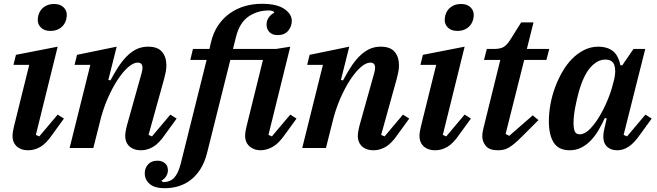

<svg xmlns="http://www.w3.org/2000/svg" viewBox="-20 -780 3461 1012"><path d="M130 12Q107 12 91 5.5Q75 -1 65 -11.5Q55 -22 50.5 -35Q46 -48 46 -62Q46 -74 48.5 -89Q51 -104 54 -115L134 -438H51L64 -491L284 -534L169 -69L187 -61L284 -176L317 -155L256 -71Q224 -24 193 -6Q162 12 130 12ZM246 -617Q214 -617 196.5 -634Q179 -651 179 -674Q179 -686 182 -698Q189 -726 211 -742.5Q233 -759 265 -759Q297 -759 314.5 -742Q332 -725 332 -702Q332 -690 329 -678Q322 -650 300 -633.5Q278 -617 246 -617Z M724 12Q701 12 685 5.5Q669 -1 659 -11.5Q649 -22 644.5 -35Q640 -48 640 -62Q640 -74 642.5 -89Q645 -104 648 -115L727 -397Q731 -412 731 -423Q731 -450 706 -450Q683 -450 655.5 -426Q628 -402 600 -359.5Q572 -317 547 -259.5Q522 -202 506 -135L472 0H347L456 -438H373L386 -491L595 -534L551 -359L562 -356Q581 -392 601.5 -424Q622 -456 645.5 -480.5Q669 -505 697 -519.5Q725 -534 761 -534Q811 -534 834 -507Q857 -480 857 -435Q857 -418 853.5 -400.5Q850 -383 845 -364L763 -69L781 -61L878 -176L911 -155L850 -71Q818 -24 787 -6Q756 12 724 12Z M848 212Q795 212 769 189.5Q743 167 743 133Q743 106 760.5 86.5Q778 67 810 67Q834 67 849.5 80.5Q865 94 865 117Q865 135 855.5 149.5Q846 164 831 172L839 180Q876 180 897.5 157.5Q919 135 932 85L1069 -464H983L997 -522H1084L1091 -553Q1103 -606 1129 -645Q1155 -684 1191 -709.5Q1227 -735 1270 -747.5Q1313 -760 1360 -760Q1439 -760 1478.5 -733Q1518 -706 1518 -670Q1518 -641 1499 -618Q1480 -595 1444 -595Q1415 -595 1400 -611Q1385 -627 1385 -650Q1385 -672 1397 -688.5Q1409 -705 1426 -713L1421 -720Q1411 -725 1397 -725Q1337 -725 1290 -693Q1243 -661 1224 -586L1208 -522H1435L1510 -534L1395 -69L1413 -61L1510 -176L1543 -155L1482 -71Q1450 -25 1419 -7Q1388 11 1356 12Q1333 12 1317 5Q1301 -2 1291 -12.5Q1281 -23 1276.5 -36Q1272 -49 1272 -62Q1272 -75 1274.5 -90Q1277 -105 1280 -116L1366 -464H1194L1071 28Q1059 75 1037.5 109.5Q1016 144 987 167Q958 190 922.5 201Q887 212 848 212Z M1950 12Q1927 12 1911 5.5Q1895 -1 1885 -11.5Q1875 -22 1870.5 -35Q1866 -48 1866 -62Q1866 -74 1868.5 -89Q1871 -104 1874 -115L1953 -397Q1957 -412 1957 -423Q1957 -450 1932 -450Q1909 -450 1881.5 -426Q1854 -402 1826 -359.5Q1798 -317 1773 -259.5Q1748 -202 1732 -135L1698 0H1573L1682 -438H1599L1612 -491L1821 -534L1777 -359L1788 -356Q1807 -392 1827.5 -424Q1848 -456 1871.5 -480.5Q1895 -505 1923 -519.5Q1951 -534 1987 -534Q2037 -534 2060 -507Q2083 -480 2083 -435Q2083 -418 2079.5 -400.5Q2076 -383 2071 -364L1989 -69L2007 -61L2104 -176L2137 -155L2076 -71Q2044 -24 2013 -6Q1982 12 1950 12Z M2275 12Q2252 12 2236 5.5Q2220 -1 2210 -11.5Q2200 -22 2195.5 -35Q2191 -48 2191 -62Q2191 -74 2193.5 -89Q2196 -104 2199 -115L2279 -438H2196L2209 -491L2429 -534L2314 -69L2332 -61L2429 -176L2462 -155L2401 -71Q2369 -24 2338 -6Q2307 12 2275 12ZM2391 -617Q2359 -617 2341.5 -634Q2324 -651 2324 -674Q2324 -686 2327 -698Q2334 -726 2356 -742.5Q2378 -759 2410 -759Q2442 -759 2459.5 -742Q2477 -725 2477 -702Q2477 -690 2474 -678Q2467 -650 2445 -633.5Q2423 -617 2391 -617Z M2604 12Q2559 12 2540.5 -11Q2522 -34 2522 -62Q2522 -75 2525 -90Q2528 -105 2531 -116L2617 -464H2531L2546 -522H2584Q2618 -522 2635.5 -533Q2653 -544 2670 -571L2727 -662H2792L2757 -522H2875L2860 -464H2743L2645 -74L2664 -64L2788 -172L2818 -147L2729 -58Q2707 -36 2690 -22Q2673 -8 2659 -0.5Q2645 7 2631.5 9.5Q2618 12 2604 12Z M2983 12Q2924 12 2898.5 -28.5Q2873 -69 2873 -141Q2873 -183 2881 -228.5Q2889 -274 2905 -317.5Q2921 -361 2943.5 -400.5Q2966 -440 2995 -469.5Q3024 -499 3059 -516.5Q3094 -534 3135 -534Q3180 -534 3209.5 -511.5Q3239 -489 3250 -436H3260L3319 -522H3381L3267 -69L3285 -61L3382 -176L3415 -155L3354 -71Q3322 -25 3293 -6.5Q3264 12 3235 12Q3213 12 3198.5 5.5Q3184 -1 3175.5 -11Q3167 -21 3163.5 -34Q3160 -47 3160 -60Q3160 -74 3163 -90Q3166 -106 3169 -117L3178 -156L3168 -158Q3152 -123 3133.5 -92Q3115 -61 3092.5 -38Q3070 -15 3043 -1.5Q3016 12 2983 12ZM3036 -72Q3062 -72 3089.5 -100Q3117 -128 3141 -169Q3165 -210 3183.5 -255Q3202 -300 3210 -335L3217 -360Q3228 -408 3218 -437Q3208 -466 3170 -466Q3129 -466 3092 -424.5Q3055 -383 3030 -293Q3025 -275 3020 -253Q3015 -231 3011 -209.5Q3007 -188 3005 -167.5Q3003 -147 3003 -132Q3003 -103 3009.5 -87.5Q3016 -72 3036 -72Z"/></svg>

Font: IBM Plex Serif SemiBold
Style: Italic
Weight: 600
Italic angle: -14°
Designer: Mike Abbink, Paul van der Laan, Pieter van Rosmalen
Foundry: Bold Monday
Version: Version 2.5